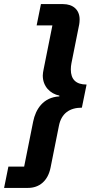

<svg xmlns="http://www.w3.org/2000/svg" viewBox="-67 -780 448 938"><path d="M-47 138H70C125 138 167 104 180 39L221 -166C233 -226 273 -254 333 -254L356 -367C304 -367 279 -392 279 -441C279 -451 280 -461 282 -471L320 -661C321 -666 322 -677 322 -685C322 -733 289 -760 241 -760H133L112 -656H189L146 -441C144 -431 142 -420 142 -411C142 -358 178 -322 223 -313V-309C144 -305 107 -246 95 -186L51 34H-26Z"/></svg>

Font: LVC Sans
Style: Bold Italic
Weight: 700
Italic angle: -11.31°
Designer: Mike Abbink, Paul van der Laan, Pieter van Rosmalen
Foundry: Bold Monday
Version: Version 3.0